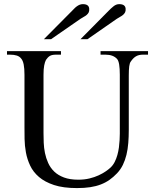

<svg xmlns="http://www.w3.org/2000/svg" viewBox="-20 -915 763 950"><path d="M687 -644.5Q666.5 -644.5 652.6 -636.2Q638.7 -627.9 627.4 -610.8Q621.6 -604 619.4 -586.9Q617.2 -569.8 617.2 -542V-272.5Q617.2 -238.3 614.7 -207.3Q612.3 -176.3 605.7 -149.2Q599.1 -122.1 587.9 -99.1Q576.7 -76.2 559.1 -57.6Q541 -38.6 521.5 -24.9Q502 -11.2 478.5 -2.2Q455.1 6.8 426.3 11.2Q397.5 15.6 360.8 15.6Q293 15.6 247.3 0.5Q201.7 -14.6 172.9 -39.3Q144 -64 129.2 -95.7Q114.3 -127.4 108.2 -160.9Q102.1 -194.3 101.6 -227.1Q101.1 -259.8 101.1 -285.6V-545.4Q101.1 -576.2 97.2 -595.9Q93.3 -615.7 84.5 -625.5Q76.7 -635.7 63.2 -640.1Q49.8 -644.5 29.8 -644.5H14.6V-662.1H281.7V-644.5H256.8Q236.8 -644.5 226.6 -638.2Q216.3 -631.8 207.5 -618.7Q202.1 -608.9 198.7 -591.1Q195.3 -573.2 195.3 -545.4V-256.3Q195.3 -234.9 196.3 -209.2Q197.3 -183.6 202.4 -158.2Q207.5 -132.8 218.3 -108.9Q229 -85 248 -66.4Q267.1 -47.9 296.4 -36.9Q325.7 -25.9 367.7 -25.9Q397.5 -25.9 422.6 -32Q447.8 -38.1 467.8 -47.4Q487.8 -56.6 502.7 -66.9Q517.6 -77.1 526.4 -85.4Q539.1 -97.2 547.4 -113.5Q555.7 -129.9 560.8 -148.2Q565.9 -166.5 568.4 -185.5Q570.8 -204.6 571.8 -221.9Q572.8 -239.3 572.8 -253.4V-545.4Q572.8 -576.2 569.6 -595.7Q566.4 -615.2 559.1 -623.5Q539.6 -644.5 502.4 -644.5H477.5V-662.1H712.4V-644.5ZM421.4 -871.6Q422.4 -860.4 418.7 -853.3Q415 -846.2 408.4 -840.8Q401.9 -835.4 393.6 -831.1Q385.3 -826.7 377.4 -821.3L232.9 -721.2H197.3L335.9 -860.8Q341.8 -866.7 347.7 -872.8Q353.5 -878.9 359.9 -883.5Q366.2 -888.2 373.8 -891.4Q381.3 -894.5 390.1 -894.5Q419.9 -894.5 421.4 -871.6ZM601.6 -871.6Q602.5 -860.4 598.6 -853.3Q594.7 -846.2 588.1 -840.8Q581.5 -835.4 573.2 -831.1Q564.9 -826.7 557.1 -821.3L413.1 -721.2H378.4L516.6 -860.8Q527.8 -872.6 541.3 -883.5Q554.7 -894.5 569.8 -894.5Q600.1 -894.5 601.6 -871.6Z"/></svg>

Font: Doulos SIL Compact
Style: Regular
Weight: 400
Designer: Walt Agee, Victor Gaultney, Peter Martin, Debbi Hosken
Foundry: SIL International
Version: Version 4.110; 2011; Maintenance release ; LnSpcTght